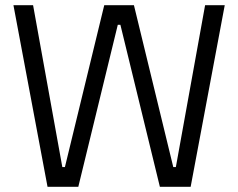

<svg xmlns="http://www.w3.org/2000/svg" viewBox="-20 -720 918 740"><path d="M107.5 -700 220.2 -76.2H230.2L381.8 -700H496.2L647.8 -76.2H657.8L770.5 -700H846.2L714.8 0H596.2L444 -624.5H434L281.8 0H163.2L31.8 -700Z"/></svg>

Font: Space Grotesk Variable
Style: Regular
Weight: 400
Designer: Florian Karsten (Space Grotesk), Colophon Foundry (Space Mono)
Foundry: Florian Karsten
Version: Version 1.106